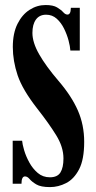

<svg xmlns="http://www.w3.org/2000/svg" viewBox="-20 -731 382 764"><path d="M179 13.5Q142.5 13.5 124.5 2.8Q106.5 -8 97.8 -18.5Q89 -29 79.5 -29Q65.5 -29 65.5 0H30.5V-171H68Q69 -157.5 76 -133.5Q83 -109.5 96.5 -84.8Q110 -60 130.2 -42.8Q150.5 -25.5 178.5 -25.5Q208.5 -25.5 220.5 -44.8Q232.5 -64 232.5 -100.5Q232.5 -146 203.5 -193Q174.5 -240 128.5 -298.5Q69.5 -374 50.2 -431.2Q31 -488.5 31 -544Q31 -598.5 49.5 -635.8Q68 -673 97.8 -692Q127.5 -711 161.5 -711Q191.5 -711 207.2 -701.5Q223 -692 231.5 -682.5Q240 -673 248.5 -673Q254.5 -673 258 -678.8Q261.5 -684.5 262 -700H297.5V-530H260Q259 -546 252.8 -569.8Q246.5 -593.5 235 -617Q223.5 -640.5 205.8 -656.5Q188 -672.5 163.5 -672.5Q137 -672.5 123 -653.2Q109 -634 109 -600Q109 -562 135.8 -515Q162.5 -468 213 -409Q264.5 -349 289.8 -291.5Q315 -234 315 -166.5Q315 -96.5 294.8 -57.5Q274.5 -18.5 243.2 -2.5Q212 13.5 179 13.5Z"/></svg>

Font: Imbue 10pt
Style: Bold
Weight: 700
Designer: Tyler Finck
Foundry: Etcetera Type Company
Version: Version 1.102; ttfautohint (v1.8.3)